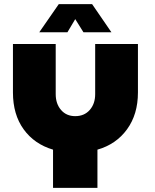

<svg xmlns="http://www.w3.org/2000/svg" viewBox="-20 -914 752 934"><path d="M238 0V-186Q147 -213 95 -285Q43 -357 43 -464V-700H251V-456Q251 -409 277 -379Q303 -349 346 -349Q390 -349 416.5 -379Q443 -409 443 -456V-700H651V-464Q651 -358 598 -285Q545 -212 454 -186V0ZM171 -757 266 -894H428L522 -757H386L346 -821L308 -757Z"/></svg>

Font: MuseoModerno Black
Style: Regular
Weight: 900
Designer: Pablo Cosgaya, Héctor Gatti, Marcela Romero, and the Authors of The MuseoModerno Project.
Foundry: Omnibus-Type Team
Version: Version 1.001